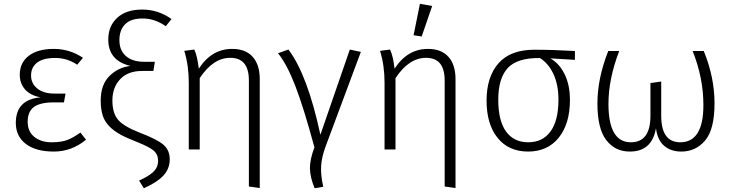

<svg xmlns="http://www.w3.org/2000/svg" viewBox="-20 -794 3892 1020"><path d="M420.9 -486.8 390.1 -450.2Q336.9 -486.3 272.5 -486.1Q208 -485.8 176.5 -460.9Q145 -436 145 -393.1Q145 -350.1 178.5 -323.5Q211.9 -296.9 268.1 -296.9H328.1L319.8 -250H264.2Q193.4 -250 160.2 -225.6Q127 -201.2 127 -147.7Q127 -94.2 163.1 -66.2Q199.2 -38.1 252.4 -38.1Q305.7 -38.1 337.9 -50.5Q370.1 -63 407.2 -89.8L437 -51.8Q360.8 11.2 265.9 11.2Q170.9 11.2 117.4 -29.3Q64 -69.8 64 -141.1Q64 -265.1 195.8 -276.9Q141.6 -286.6 113.3 -318.8Q85 -351.1 85 -397Q85 -460.9 132.8 -497.6Q180.7 -534.2 265.6 -534.2Q350.6 -534.2 420.9 -486.8Z M891.1 -692.9 860.8 -654.8Q801.8 -695.8 738.3 -695.8Q674.8 -695.8 644.5 -665Q614.3 -634.3 614.3 -580.6Q614.3 -526.9 648.4 -496.6Q683.1 -466.3 743.2 -465.8H802.7L794.9 -417H734.9Q659.2 -417 618.2 -373Q577.1 -329.1 577.1 -260.3Q577.1 -191.4 608.9 -155.8Q641.1 -120.1 728 -86.9Q814.9 -53.7 848.6 -24.9Q881.8 3.9 881.8 52.7Q881.8 101.6 848.6 138.2Q815.4 174.3 744.1 206.1L718.8 165Q767.6 144 793.9 119.6Q819.8 95.2 819.8 60.5Q819.8 25.9 795.9 5.9Q772 -14.2 710.4 -38.6Q648.9 -63 621.6 -78.1Q546.9 -119.1 526.9 -176.8Q514.6 -211.9 515.1 -261.2Q515.1 -343.3 561 -389.6Q606.9 -436 672.9 -443.8Q554.7 -471.7 555.2 -585Q555.2 -655.3 602.5 -699.2Q649.9 -743.2 735.4 -743.2Q820.8 -743.2 891.1 -692.9Z M1213.9 -534.2Q1284.7 -534.2 1322.3 -492.2Q1359.9 -450.2 1359.9 -374V205.1L1302.2 196.8V-366.2Q1302.2 -487.3 1203.1 -486.8Q1112.3 -486.8 1041 -378.9V0H982.9V-355Q982.9 -445.8 959 -523.9L1012.2 -530.8Q1028.3 -496.6 1036.1 -429.2Q1104 -534.2 1213.9 -534.2Z M1457 -511.2 1512.2 -530.8Q1613.3 -397.9 1682.1 -78.1L1838.4 -530.8L1897 -518.1L1710.9 -19Q1689 39.1 1686 87.4Q1683.1 135.7 1697.3 198.2L1651.4 206.1Q1627.4 147.9 1626.5 100.6Q1626 53.2 1650.4 -11.2Q1594.7 -217.8 1549.8 -335Q1504.9 -452.1 1457 -511.2Z M2253.9 -534.2Q2324.7 -534.2 2362.3 -492.2Q2399.9 -450.2 2399.9 -374V205.1L2342.3 196.8V-366.2Q2342.3 -487.3 2243.2 -486.8Q2152.3 -486.8 2081.1 -378.9V0H2022.9V-355Q2022.9 -445.8 1999 -523.9L2052.2 -530.8Q2068.4 -496.6 2076.2 -429.2Q2144 -534.2 2253.9 -534.2ZM2220.2 -600.1 2177.2 -606.9 2210.9 -773.9 2275.9 -762.2Z M2946.8 -263.2Q2946.8 -344.7 2919.9 -401.4Q2893.1 -458 2848.1 -485.8H2847.2Q2727.1 -486.8 2676.8 -432.1Q2627 -377 2627 -264.6Q2627 -152.3 2668.5 -95.2Q2710 -38.1 2786.1 -38.1Q2862.3 -38.1 2904.3 -95.2Q2946.3 -152.3 2946.8 -263.2ZM3007.8 -263.2Q3007.8 -136.2 2948.2 -62.5Q2888.7 11.2 2785.2 11.2Q2681.6 10.7 2623.5 -61.5Q2564.9 -133.8 2564.9 -259.8Q2564.9 -385.7 2628.4 -458Q2691.9 -529.8 2818.8 -529.8Q2918.9 -529.8 3034.2 -522.9V-476.1L2903.8 -483.9Q2951.2 -457 2979.5 -399.9Q3007.8 -342.8 3007.8 -263.2Z M3599.6 11.2Q3544.4 11.2 3508.5 -19.3Q3472.7 -49.8 3464.8 -112.8Q3443.8 11.2 3325.7 11.2Q3247.6 11.2 3200.7 -49.8Q3153.8 -110.8 3153.8 -244.4Q3153.8 -377.9 3211.4 -522.9H3269.5Q3212.4 -374 3212.4 -242.2Q3212.4 -38.1 3331.5 -38.1Q3435.5 -38.1 3435.5 -179.2V-353L3492.7 -360.8V-179.2Q3492.7 -38.1 3593.8 -38.1Q3716.8 -38.1 3716.8 -235.8Q3716.8 -379.9 3659.7 -522.9H3718.8Q3775.9 -383.8 3775.9 -244.9Q3775.9 -106 3725.8 -47.4Q3675.8 11.2 3599.6 11.2Z"/></svg>

Font: FiraSans-Light
Style: Regular
Weight: 300
Designer: Carrois Corporate & Edenspiekermann AG
Foundry: Carrois Corporate GbR & Edenspiekermann AG
Version: Version 3.106;PS 003.106;hotconv 1.0.70;makeotf.lib2.5.58329